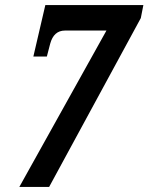

<svg xmlns="http://www.w3.org/2000/svg" viewBox="-20 -734 583 754"><path d="M56 0 398 -614H235Q191 -614 177 -562L164 -512H111L158 -714H543L533 -663L173 0Z"/></svg>

Font: Noto Serif ExtraCondensed
Style: Bold Italic
Weight: 700
Width: 2
Italic angle: -12°
Designer: Monotype Design Team
Foundry: Monotype Imaging Inc.
Version: Version 2.013; ttfautohint (v1.8.4.7-5d5b)